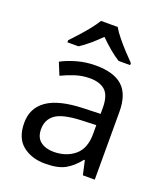

<svg xmlns="http://www.w3.org/2000/svg" viewBox="-141 -864 844 972"><g transform="rotate(20 280.5 -378.0)"><path d="M288 -545Q386 -545 433 -502Q480 -459 480 -365V0H416L399 -76H395Q360 -32 321.5 -11Q283 10 215 10Q142 10 94 -28.5Q46 -67 46 -149Q46 -229 109 -272.5Q172 -316 303 -320L394 -323V-355Q394 -422 365 -448Q336 -474 283 -474Q241 -474 203 -461.5Q165 -449 132 -433L105 -499Q140 -518 188 -531.5Q236 -545 288 -545ZM314 -259Q214 -255 175.5 -227Q137 -199 137 -148Q137 -103 164.5 -82Q192 -61 235 -61Q303 -61 348 -98.5Q393 -136 393 -214V-262ZM325 -766Q337 -744 359.5 -716.5Q382 -689 406.5 -662.5Q431 -636 450 -617V-606H388Q362 -622 334 -645.5Q306 -669 279 -696Q252 -669 225 -646Q198 -623 172 -606H112V-617Q131 -637 154.5 -663Q178 -689 200 -716.5Q222 -744 235 -766Z"/></g></svg>

Font: Noto Sans Cypro Minoan
Style: Regular
Weight: 400
Designer: David Williams
Foundry: David Williams
Version: Version 1.503; ttfautohint (v1.8.4.7-5d5b)